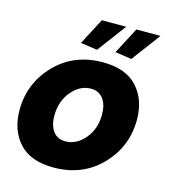

<svg xmlns="http://www.w3.org/2000/svg" viewBox="-110 -815 811 914"><g transform="rotate(15 295.5 -358.5)"><path d="M293 -585 211 -597 279 -727H399ZM462 -585 381 -597 449 -727H568ZM11 -213Q11 -345 102.5 -440Q194 -535 337 -535Q450 -535 506.5 -473Q563 -411 563 -312Q563 -180 471.5 -85Q380 10 237 10Q124 10 67.5 -52Q11 -114 11 -213ZM396 -293Q396 -342 374.5 -370.5Q353 -399 314 -399Q260 -399 219 -350Q178 -301 178 -230Q178 -181 199.5 -153Q221 -125 260 -125Q314 -125 355 -173.5Q396 -222 396 -293Z"/></g></svg>

Font: Raleway-v4020 ExtraBold
Style: Italic
Weight: 800
Italic angle: -12°
Designer: Matt McInerney, Pablo Impallari, Rodrigo Fuenzalida
Foundry: Matt McInerney, Pablo Impallari, Rodrigo Fuenzalida
Version: Version 4.020;PS 004.020;hotconv 1.0.88;makeotf.lib2.5.64775